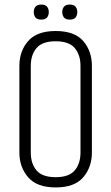

<svg xmlns="http://www.w3.org/2000/svg" viewBox="-20 -812 488 842"><path d="M65 -523Q65 -588 103.5 -632Q142 -676 224 -676Q307 -676 345 -632Q383 -588 383 -523V-143Q383 -79 345 -34.5Q307 10 224 10Q142 10 103.5 -34.5Q65 -79 65 -143ZM333 -523Q333 -571 308 -601Q283 -631 224 -631Q165 -631 140 -601Q115 -571 115 -523V-143Q115 -95 140 -65Q165 -35 224 -35Q283 -35 308 -65Q333 -95 333 -143ZM128 -759Q128 -773 135.5 -782.5Q143 -792 161 -792Q179 -792 186.5 -782.5Q194 -773 194 -759Q194 -745 186.5 -735.5Q179 -726 161 -726Q143 -726 135.5 -735.5Q128 -745 128 -759ZM253 -759Q253 -773 260.5 -782.5Q268 -792 286 -792Q304 -792 311.5 -782.5Q319 -773 319 -759Q319 -745 311.5 -735.5Q304 -726 286 -726Q268 -726 260.5 -735.5Q253 -745 253 -759Z"/></svg>

Font: Khand Variable Light
Style: Regular
Weight: 300
Designer: Satya Rajpurohit
Foundry: Indian Type Foundry
Version: Version 3.000